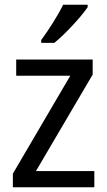

<svg xmlns="http://www.w3.org/2000/svg" viewBox="-20 -786 449 806"><path d="M348 -756V-766H245C223 -721 185 -661 153 -618V-606H208C253 -642 323 -718 348 -756ZM376 0V-68H131L369 -473V-536H48V-468H275L34 -57V0Z"/></svg>

Font: Noto Sans Thai Looped SemiCondensed
Style: Regular
Weight: 400
Width: 4
Designer: Sasikarn Vongin, Ben Mitchell
Foundry: The Fontpad Ltd
Version: Version 1.001